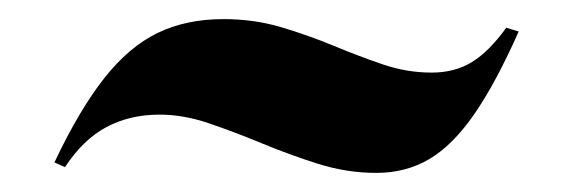

<svg xmlns="http://www.w3.org/2000/svg" viewBox="-20 -410 600 201"><path d="M374 -229Q343 -229 313 -238.5Q283 -248 254 -260Q225 -272 198.5 -281Q172 -290 147 -290Q116 -290 91.5 -277Q67 -264 48 -235L37 -240Q63 -295 89 -328Q115 -361 145 -375.5Q175 -390 214 -390Q246 -390 274.5 -381.5Q303 -373 329.5 -362Q356 -351 381 -342.5Q406 -334 432 -334Q456 -334 474 -345Q492 -356 510 -381L523 -377Q499 -323 476.5 -290.5Q454 -258 429.5 -243.5Q405 -229 374 -229Z"/></svg>

Font: Kalnia SemiExpanded SemiBold
Style: Regular
Weight: 600
Width: 6
Designer: Frida Medrano
Foundry: Frida Medrano
Version: Version 1.105